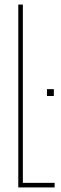

<svg xmlns="http://www.w3.org/2000/svg" viewBox="-20 -820 265 840"><path d="M60 0V-800H80V-20H219V0ZM185.5 -400V-430H215.5V-400Z"/></svg>

Font: Big Shoulders Display SC Thin
Style: Regular
Weight: 100
Designer: Patric King
Foundry: XO Type Co
Version: Version 2.002